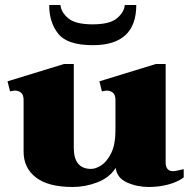

<svg xmlns="http://www.w3.org/2000/svg" viewBox="-20 -735 762 765"><path d="M176 -715H221Q223 -687 251.5 -662.5Q280 -638 349 -638Q418 -638 446.5 -662.5Q475 -687 477 -715H523Q523 -555 350 -555Q249 -555 212.5 -600Q176 -645 176 -715ZM712 -61V-28Q688 -10 651 0Q614 10 573 10Q526 10 486 -8Q446 -26 441 -66Q416 -27 368 -8.5Q320 10 270 10Q172 10 123 -28Q74 -66 74 -131V-337Q74 -357 64 -365.5Q54 -374 39 -374Q34 -374 20 -371L10 -411L235 -480H274V-146Q274 -62 343 -62Q362 -62 384.5 -77Q407 -92 423.5 -126Q440 -160 440 -214V-337Q440 -357 430 -365.5Q420 -374 405 -374Q400 -374 386 -371L376 -411L601 -480H640V-89Q640 -53 669 -53Q678 -53 691.5 -56.5Q705 -60 712 -61Z"/></svg>

Font: Taviraj Black
Style: Regular
Weight: 900
Designer: Katatrad Team
Foundry: CadsonDemak
Version: Version 1.001